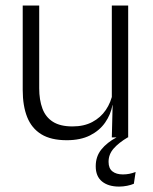

<svg xmlns="http://www.w3.org/2000/svg" viewBox="-20 -508 565 710"><path d="M125 -487.5V-181.5Q125 -138.5 136.8 -106.8Q148.5 -75 175.5 -57.8Q202.5 -40.5 248 -40.5Q290.5 -40.5 321.2 -56.8Q352 -73 371.2 -101.2Q390.5 -129.5 397 -164.5L409.5 -120H396Q389.5 -84.5 368.8 -54.8Q348 -25 312.8 -7.2Q277.5 10.5 227 10.5Q168.5 10.5 132.8 -11.5Q97 -33.5 80.5 -75Q64 -116.5 64 -175.5V-487.5ZM454 -487.5V0H393.5L396.5 -120.5L393.5 -123.5V-487.5ZM420.5 182Q380.5 182 357.2 163Q334 144 334 107V106.5Q334 70.5 354.8 44.8Q375.5 19 411 0V-5L452.5 -5.5V0Q419.5 19.5 400.5 41Q381.5 62.5 381.5 90V91Q381.5 114.5 395.8 125.8Q410 137 434.5 137Q446.5 137 458 134.8Q469.5 132.5 481.5 128L475 171.5Q465 176 450 179Q435 182 420.5 182Z"/></svg>

Font: Anek Latin Medium Light
Style: Regular
Weight: 300
Version: Version 1.003